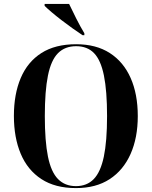

<svg xmlns="http://www.w3.org/2000/svg" viewBox="-20 -951 775 981"><path d="M368 10Q262 10 191.5 -36Q121 -82 86 -165Q51 -248 51 -359Q51 -470 86 -552.5Q121 -635 191.5 -680Q262 -725 369 -725Q471 -725 541 -680Q611 -635 647.5 -552.5Q684 -470 684 -358Q684 -247 647 -164Q610 -81 540 -35.5Q470 10 368 10ZM368 0Q424 0 459 -36Q494 -72 510.5 -150.5Q527 -229 527 -358Q527 -486 511 -565Q495 -644 460.5 -679.5Q426 -715 369 -715Q312 -715 276.5 -679.5Q241 -644 225 -565Q209 -486 209 -358Q209 -230 225 -151Q241 -72 276.5 -36Q312 0 368 0ZM402 -771Q379 -786 351 -806Q323 -826 295 -847.5Q267 -869 244 -888.5Q221 -908 208 -921V-931H333Q349 -897 370 -855.5Q391 -814 411 -781V-771Z"/></svg>

Font: Noto Serif Display SemiCondensed
Style: Bold
Weight: 700
Width: 4
Designer: Monotype Design Team
Foundry: Monotype Imaging Inc.
Version: Version 2.009